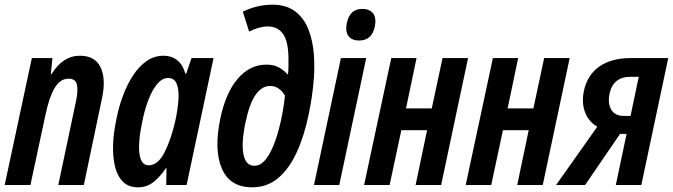

<svg xmlns="http://www.w3.org/2000/svg" viewBox="-25 -790 2874 820"><path d="M-5 0 111 -542H199L192 -473H195Q243 -552 316 -552Q381 -552 404.5 -502.5Q428 -453 411 -372L333 0H224L300 -360Q309 -403 303.5 -428.5Q298 -454 268 -454Q232 -454 208.5 -414.5Q185 -375 169 -299L105 0Z M565 10Q524 10 500 -14Q476 -38 466 -79.5Q456 -121 458 -174Q460 -227 473 -285Q483 -336 501 -383.5Q519 -431 544 -469Q569 -507 601.5 -529.5Q634 -552 674 -552Q707 -552 731 -533.5Q755 -515 767 -475H770L793 -542H887L772 0H685L686 -72H684Q659 -35 630.5 -12.5Q602 10 565 10ZM610 -84Q649 -84 677 -138Q705 -192 724 -275Q734 -321 737 -363Q740 -405 730 -431Q720 -457 693 -457Q668 -457 647 -432Q626 -407 610 -366.5Q594 -326 584 -277Q564 -185 570.5 -134.5Q577 -84 610 -84Z M1052 10Q957 10 922.5 -70Q888 -150 916 -284Q939 -394 990.5 -454Q1042 -514 1113 -514Q1145 -514 1167 -501.5Q1189 -489 1202 -473H1205Q1207 -491 1207 -508.5Q1207 -526 1207 -538Q1207 -611 1184.5 -644Q1162 -677 1119 -677Q1082 -677 1039 -655L1012 -740Q1042 -755 1074.5 -762.5Q1107 -770 1138 -770Q1198 -770 1235.5 -741.5Q1273 -713 1292 -665Q1311 -617 1315.5 -557Q1320 -497 1313.5 -432Q1307 -367 1294 -305Q1275 -211 1242.5 -140Q1210 -69 1163 -29.5Q1116 10 1052 10ZM1061 -82Q1085 -82 1104 -102.5Q1123 -123 1138 -157Q1153 -191 1164 -231Q1175 -271 1182 -310.5Q1189 -350 1192 -382Q1167 -423 1129 -423Q1093 -423 1066.5 -385Q1040 -347 1023 -265Q1005 -178 1015 -130Q1025 -82 1061 -82Z M1509 -617Q1477 -617 1463 -636.5Q1449 -656 1456 -690Q1468 -752 1522 -752Q1554 -752 1568.5 -732.5Q1583 -713 1576 -678Q1564 -617 1509 -617ZM1316 0 1431 -542H1539L1424 0Z M1530 0 1646 -542H1754L1709 -327H1819L1865 -542H1974L1859 0H1750L1799 -234H1689L1639 0Z M1964 0 2080 -542H2188L2143 -327H2253L2299 -542H2408L2293 0H2184L2233 -234H2123L2073 0Z M2350 0 2526 -249Q2489 -270 2473.5 -311Q2458 -352 2469 -403Q2484 -471 2535.5 -506.5Q2587 -542 2669 -542H2829L2714 0H2605L2651 -218H2623L2474 0ZM2638 -295H2668L2703 -462H2668Q2593 -462 2578 -389Q2570 -347 2586 -321Q2602 -295 2638 -295Z"/></svg>

Font: Noto Sans ExtraCondensed SemiBold
Style: Italic
Weight: 600
Width: 2
Italic angle: -12°
Designer: Monotype Design Team
Foundry: Monotype Imaging Inc.
Version: Version 2.013; ttfautohint (v1.8.4.7-5d5b)